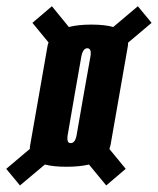

<svg xmlns="http://www.w3.org/2000/svg" viewBox="-52 -618 495 601"><path d="M156 -96Q115 -96 88.5 -103L10.5 -37.5L-32.5 -89.5L41.5 -152Q41 -157.5 42.5 -164Q54.5 -232 69.5 -318Q84.5 -404 96.5 -472.5Q97.5 -479 100 -485L49.5 -546.5L110.5 -598.5L163.5 -533.5Q192.5 -541 234 -541Q276 -541 302.5 -533.5L379.5 -598.5L422.5 -546.5L349 -484.5Q349 -478.5 348 -472.5Q336 -404 321 -318Q306 -232 294 -164Q292.5 -157.5 290.5 -151.5L341.5 -89.5L280.5 -37.5L226.5 -103Q197.5 -96 156 -96ZM169.5 -170Q183.5 -170 188 -196Q192.5 -222 209.2 -318Q226 -414 231 -440.5Q234.5 -460 227.5 -465Q225 -467 221.5 -467Q207.5 -467 202.5 -440.5Q197.5 -414 181 -318Q164.5 -222 160 -196Q156.5 -176.5 163.5 -171.5Q165.5 -170 169.5 -170Z"/></svg>

Font: Anybody UltraCondensed SemiBold
Style: Italic
Weight: 600
Width: 1
Italic angle: -10°
Designer: Tyler Finck
Foundry: Etcetera Type Company
Version: Version 1.010; ttfautohint (v1.8.3) -l 8 -r 50 -G 200 -x 14 